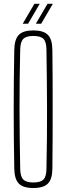

<svg xmlns="http://www.w3.org/2000/svg" viewBox="-20 -962 342 988"><path d="M151.5 5.5Q99 5.5 76.8 -17.5Q54.5 -40.5 53.5 -93.5Q52 -175 51.2 -250.5Q50.5 -326 50.5 -399.8Q50.5 -473.5 51.2 -548.8Q52 -624 53.5 -705.5Q54.5 -759.5 76.8 -782.5Q99 -805.5 151.5 -805.5Q204 -805.5 226.5 -782.5Q249 -759.5 249.5 -705.5Q250.5 -624 250.8 -548.5Q251 -473 251 -399.5Q251 -326 250.8 -250.5Q250.5 -175 249.5 -93.5Q249 -40.5 226.5 -17.5Q204 5.5 151.5 5.5ZM151.5 -23Q188.5 -23 203.5 -38Q218.5 -53 219 -91.5Q221 -174.5 221.5 -251.5Q222 -328.5 222 -403Q222 -477.5 221 -552.8Q220 -628 219 -708Q218.5 -747 203.5 -762Q188.5 -777 151.5 -777Q115 -777 100 -762Q85 -747 84 -708Q82 -628 81.2 -552.8Q80.5 -477.5 80.5 -403Q80.5 -328.5 81.5 -251.5Q82.5 -174.5 84 -91.5Q85 -53 100 -38Q115 -23 151.5 -23ZM97 -840 157 -942.5H184.5L124.5 -840ZM164.5 -840 224.5 -942.5H252L192 -840Z"/></svg>

Font: Big Shoulders Display ExtraLight
Style: Regular
Weight: 250
Designer: Patric King
Foundry: XO Type Co
Version: Version 2.002